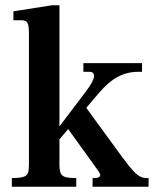

<svg xmlns="http://www.w3.org/2000/svg" viewBox="-20 -710 585 730"><path d="M25 0V-33Q55 -33 69 -37.5Q83 -42 86.5 -53Q90 -64 90 -83V-586Q90 -614 84 -623.5Q78 -633 61 -633H31V-667L178 -690H206V-83Q206 -63 210.5 -52Q215 -41 228.5 -37Q242 -33 270 -33V0ZM332 0V-33H341Q349 -33 355 -36Q361 -39 361 -44Q361 -49 355 -58Q349 -67 341 -78L225 -239L292 -322L443 -115Q466 -84 481.5 -66Q497 -48 510 -40.5Q523 -33 535 -33H545V0ZM146 -110V-150L308 -364Q337 -403 337.5 -420Q338 -437 320 -437H297V-470H520V-437H506Q463 -437 427 -417.5Q391 -398 354 -354Z"/></svg>

Font: Frank Ruhl Libre Medium
Style: Regular
Weight: 500
Designer: Yanek Iontef
Foundry: Fontef
Version: Version 6.004